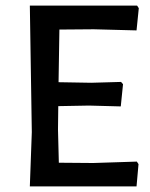

<svg xmlns="http://www.w3.org/2000/svg" viewBox="-20 -662 533 682"><path d="M311 -83 466 -88 472 -79 465 0H86L93 -193L86 -642H467L473 -633L465 -554L313 -558L191 -557L188 -370L304 -368L410 -371L417 -363L409 -284L296 -287L187 -285L186 -202L189 -84Z"/></svg>

Font: Alegreya Sans SC Medium
Style: Regular
Weight: 500
Designer: Juan Pablo del Peral
Foundry: Huerta Tipografica
Version: Version 2.001;PS 002.001;hotconv 1.0.88;makeotf.lib2.5.64775